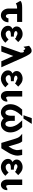

<svg xmlns="http://www.w3.org/2000/svg" viewBox="1756 -2513 739 4347"><g transform="rotate(90 2125.5 -339.5)"><path d="M-28 -430Q-5 -472 128 -472H449V-357H269V-190Q269 -103 318 -103Q334 -103 349 -118Q364 -133 367 -161H457Q454 -82 407.5 -36Q361 10 301 10Q235 10 194 -35Q153 -80 146 -141Q145 -158 145 -195V-357Q124 -357 107 -355.5Q90 -354 77.5 -350Q65 -346 58.5 -343.5Q52 -341 41.5 -335Q31 -329 29 -328Z M607 -253Q551 -290 551 -346Q551 -407 604 -444.5Q657 -482 724 -482Q773 -482 809 -461Q845 -440 885 -401L904 -382L828 -308Q825 -311 820 -317Q815 -323 812 -326Q799 -339 776 -339Q726 -373 696 -363Q679 -361 667.5 -351.5Q656 -342 656 -329Q656 -283 781 -283V-216H749Q653 -216 645 -179Q642 -163 649 -146Q656 -128 673.5 -114.5Q691 -101 714 -98Q725 -96 751 -102Q762 -104 773 -109Q784 -114 791.5 -118.5Q799 -123 808.5 -130.5Q818 -138 822.5 -142.5Q827 -147 835 -154.5Q843 -162 845 -164L920 -90Q823 10 726 10Q650 10 593 -36.5Q536 -83 536 -152Q536 -221 607 -253Z M987 0 1130 -407 1141 -433H1140Q1142 -438 1142 -443Q1145 -510 1116 -512Q1113 -513 1110 -512.5Q1107 -512 1104.5 -510Q1102 -508 1100 -506.5Q1098 -505 1095.5 -502Q1093 -499 1091 -498Q1074 -543 1051 -543Q1047 -538 1042 -534Q1037 -530 1035 -527H1036Q1033 -525 1022.5 -514Q1012 -503 1011 -502L989 -629Q1041 -677 1081 -684Q1103 -688 1121 -684Q1151 -677 1179.5 -636.5Q1208 -596 1257 -490L1475 0H1339L1219 -270Q1123 -10 1119 0Z M1616 -253Q1560 -290 1560 -346Q1560 -407 1613 -444.5Q1666 -482 1733 -482Q1782 -482 1818 -461Q1854 -440 1894 -401L1913 -382L1837 -308Q1834 -311 1829 -317Q1824 -323 1821 -326Q1808 -339 1785 -339Q1735 -373 1705 -363Q1688 -361 1676.5 -351.5Q1665 -342 1665 -329Q1665 -283 1790 -283V-216H1758Q1662 -216 1654 -179Q1651 -163 1658 -146Q1665 -128 1682.5 -114.5Q1700 -101 1723 -98Q1734 -96 1760 -102Q1771 -104 1782 -109Q1793 -114 1800.5 -118.5Q1808 -123 1817.5 -130.5Q1827 -138 1831.5 -142.5Q1836 -147 1844 -154.5Q1852 -162 1854 -164L1929 -90Q1832 10 1735 10Q1659 10 1602 -36.5Q1545 -83 1545 -152Q1545 -221 1616 -253Z M2012 -137V-473H2137V-170V-164Q2137 -140 2152 -110Q2194 -110 2216 -135H2254Q2252 -67 2216 -28.5Q2180 10 2133 10Q2076 10 2044 -32.5Q2012 -75 2012 -137Z M2561 -502 2627 -689H2757L2637 -502ZM2311 -203Q2311 -345 2433 -472H2585L2557 -443Q2437 -311 2436 -201Q2436 -153 2454 -122.5Q2472 -92 2502 -92Q2535 -92 2554 -128.5Q2573 -165 2573 -219V-305H2688V-219Q2688 -165 2706.5 -128.5Q2725 -92 2758 -92Q2788 -92 2806.5 -122.5Q2825 -153 2825 -201Q2825 -249 2803 -299.5Q2781 -350 2759 -378Q2737 -406 2704 -443L2677 -472H2829Q2950 -346 2950 -203Q2950 -115 2895.5 -52.5Q2841 10 2760 10Q2728 10 2698.5 -3.5Q2669 -17 2660 -25Q2651 -33 2631 -52Q2571 10 2502 10Q2421 10 2366 -52.5Q2311 -115 2311 -203Z M2981 -472H3153Q3180 -447 3199 -391Q3208 -364 3218 -330Q3228 -296 3242.5 -246.5Q3257 -197 3268 -162Q3331 -257 3341 -308Q3354 -338 3350 -375Q3350 -378 3345.5 -410.5Q3341 -443 3337 -472H3461Q3476 -391 3476 -366Q3476 -320 3456.5 -265Q3437 -210 3419 -177.5Q3401 -145 3359.5 -79.5Q3318 -14 3309 0H3188L3089 -326Q3071 -379 3052.5 -404Q3034 -429 2981 -472Z M3620 -253Q3564 -290 3564 -346Q3564 -407 3617 -444.5Q3670 -482 3737 -482Q3786 -482 3822 -461Q3858 -440 3898 -401L3917 -382L3841 -308Q3838 -311 3833 -317Q3828 -323 3825 -326Q3812 -339 3789 -339Q3739 -373 3709 -363Q3692 -361 3680.5 -351.5Q3669 -342 3669 -329Q3669 -283 3794 -283V-216H3762Q3666 -216 3658 -179Q3655 -163 3662 -146Q3669 -128 3686.5 -114.5Q3704 -101 3727 -98Q3738 -96 3764 -102Q3775 -104 3786 -109Q3797 -114 3804.5 -118.5Q3812 -123 3821.5 -130.5Q3831 -138 3835.5 -142.5Q3840 -147 3848 -154.5Q3856 -162 3858 -164L3933 -90Q3836 10 3739 10Q3663 10 3606 -36.5Q3549 -83 3549 -152Q3549 -221 3620 -253Z M4016 -137V-473H4141V-170V-164Q4141 -140 4156 -110Q4198 -110 4220 -135H4258Q4256 -67 4220 -28.5Q4184 10 4137 10Q4080 10 4048 -32.5Q4016 -75 4016 -137Z"/></g></svg>

Font: Coval
Style: Bold
Weight: 700
Foundry: Context Ltd
Version: Version 001.000